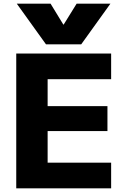

<svg xmlns="http://www.w3.org/2000/svg" viewBox="-20 -1020 678 1040"><path d="M71 -1000H254L323 -887H325L395 -1000H578L420 -780H229ZM68 0V-730H582V-591H238V-445H562V-310H238V-139H582V0Z"/></svg>

Font: M PLUS 2 ExtraBold
Style: Regular
Weight: 800
Version: Version 1.001